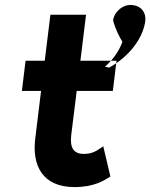

<svg xmlns="http://www.w3.org/2000/svg" viewBox="-20 -738 612 781"><path d="M478 -568C465 -589 450 -618 440 -655C444 -689 481 -724 522 -717C555 -713 575 -686 571 -653C562 -581 503 -506 424 -463C418 -464 413 -466 407 -467C431 -487 462 -523 478 -568ZM429 -20 400 -143 388 -135C371 -123 353 -112 321 -112C280 -112 263 -136 270 -191L292 -368H439L454 -491H307L330 -678H185L162 -491H84L69 -368H147L123 -171C111 -67 151 23 283 23C363 23 404 -4 429 -20Z"/></svg>

Font: Bluebird
Style: SfBdObl
Weight: 700
Designer: Jasper
Foundry: Cannot Into Space Fonts
Version: Version 0.98